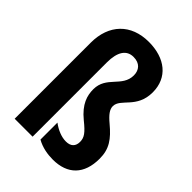

<svg xmlns="http://www.w3.org/2000/svg" viewBox="-224 -869 984 984"><g transform="rotate(45 268.0 -377.5)"><path d="M461 -596C461 -703 382 -765 264 -765C135 -765 56 -683 56 -551V0H186V-538C186 -615 213 -655 263 -655C309 -655 331 -627 331 -589C331 -504 234 -487 234 -392C234 -347 247 -298 312 -245C363 -204 377 -184 377 -153C377 -122 360 -103 324 -103C291 -103 256 -118 225 -141V-18C262 3 304 10 342 10C449 10 509 -51 509 -163C509 -234 479 -275 418 -326C382 -356 366 -378 366 -401C366 -458 461 -479 461 -596Z"/></g></svg>

Font: Noto Sans Hebrew ExtraCondensed
Style: Bold
Weight: 700
Width: 2
Designer: Monotype Design Team
Foundry: Monotype Imaging Inc.
Version: Version 2.004